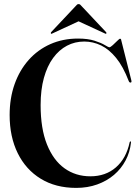

<svg xmlns="http://www.w3.org/2000/svg" viewBox="-20 -901 680 936"><path d="M618.5 -206Q613.5 -159 592.2 -118.8Q571 -78.5 535.8 -48.5Q500.5 -18.5 453.8 -1.8Q407 15 351.5 15Q251.5 15 178.8 -29.5Q106 -74 66.5 -154Q27 -234 27 -340Q27 -422.5 51.2 -490.8Q75.5 -559 119.8 -608.8Q164 -658.5 225.2 -685.8Q286.5 -713 360.5 -713Q408.5 -713 441 -702.5Q473.5 -692 491.2 -681.2Q509 -670.5 512.5 -670.5Q518.5 -670.5 529.8 -681Q541 -691.5 551.8 -702Q562.5 -712.5 565 -712.5Q567 -712.5 568.8 -711Q570.5 -709.5 571 -705L620.5 -508.5Q621.5 -504.5 621 -502Q620.5 -499.5 617 -498.5Q614 -498 611.8 -499.8Q609.5 -501.5 607.5 -506Q580.5 -576.5 546.2 -618.5Q512 -660.5 472.8 -679.5Q433.5 -698.5 390.5 -698.5Q345 -698.5 306.5 -678.2Q268 -658 239 -618.5Q210 -579 194 -521.2Q178 -463.5 178 -389Q178 -274 209 -196.8Q240 -119.5 294.5 -80.5Q349 -41.5 420.5 -41.5Q495 -41.5 545.2 -85.2Q595.5 -129 612 -207Q613 -209.5 613.8 -210.8Q614.5 -212 616 -211.5Q617.5 -211.5 618.2 -209.8Q619 -208 618.5 -206ZM392 -810.5H334L490 -738.5Q495.5 -735 497.5 -737Q499 -738 499 -740Q499 -742 497 -744.5L377.5 -871.5Q373.5 -876.5 370.5 -878.8Q367.5 -881 363 -881Q359 -881 356 -878.8Q353 -876.5 349 -871.5L229.5 -744.5Q227.5 -742 227.8 -740Q228 -738 228.5 -737Q231 -735 236.5 -738.5Z"/></svg>

Font: Fraunces 120pt SemiBold
Style: Regular
Weight: 600
Version: Version 1.000;[b76b70a41]